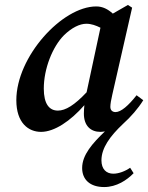

<svg xmlns="http://www.w3.org/2000/svg" viewBox="-20 -519 599 776"><path d="M157 -161C157 -241 192 -330 239 -377C270 -407 302 -423 329 -423C349 -423 368 -416 386 -407L330 -146C281 -94 245 -72 214 -72C179 -72 157 -99 157 -161ZM312 160C312 207 344 237 401 237C451 237 493 209 520 181L506 159C486 173 460 183 438 183C410 183 390 165 390 129C390 79 425 31 477 -18C509 -47 538 -80 559 -114L532 -134C499 -92 469 -66 447 -66C435 -66 426 -73 426 -87C426 -98 429 -116 434 -137L514 -488L497 -499L436 -464C416 -482 395 -493 369 -493C231 -493 46 -290 46 -114C46 -22 95 14 146 14C200 14 265 -30 321 -94C320 -83 319 -72 319 -60C319 -10 347 14 386 14C392 14 398 13 404 12C354 60 312 107 312 160Z"/></svg>

Font: Source Serif Pro Semibold
Style: Italic
Weight: 600
Italic angle: -12°
Designer: Frank Grießhammer
Foundry: Adobe Systems Incorporated
Version: Version 3.001;hotconv 1.0.111;makeotfexe 2.5.65597